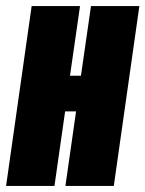

<svg xmlns="http://www.w3.org/2000/svg" viewBox="-30 -611 478 631"><path d="M-10 0 74 -591H233L200 -362H236L269 -591H428L344 0H185L220 -245H184L149 0Z"/></svg>

Font: Alumni Sans Black
Style: Italic
Weight: 900
Italic angle: -8°
Version: Version 1.016